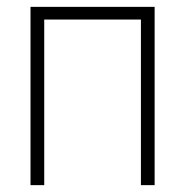

<svg xmlns="http://www.w3.org/2000/svg" viewBox="-20 -540 540 560"><path d="M69 0V-520H431V0H391V-483H109V0Z"/></svg>

Font: Iosevka Curly Extralight
Style: Regular
Weight: 200
Monospace: yes
Designer: Belleve Invis
Foundry: Belleve Invis
Version: Version 22.1.2; ttfautohint (v1.8.4)